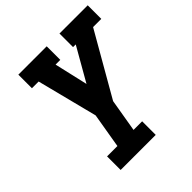

<svg xmlns="http://www.w3.org/2000/svg" viewBox="-198 -872 1010 1010"><g transform="rotate(-45 306.5 -367.5)"><path d="M123 0V-101H200L233 -296L147 -634H97V-735H308V-634H273L316 -447L423 -634H403V-735H613V-634H552L351 -284L320 -101H384V0Z"/></g></svg>

Font: Iosevka Etoile Oblique
Style: Bold
Weight: 700
Italic angle: -9°
Designer: Belleve Invis
Foundry: Belleve Invis
Version: Version 15.5.2; ttfautohint (v1.8.4)